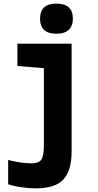

<svg xmlns="http://www.w3.org/2000/svg" viewBox="-20 -794 540 1059"><path d="M291 -608Q201 -608 201 -691Q201 -774 291 -774Q382 -774 382 -691Q382 -652 359.5 -630Q337 -608 291 -608ZM175 245Q145 245 102 239.5Q59 234 25 222V88Q46 94 71 98.5Q96 103 118 105Q140 107 151 107Q195 107 208.5 85.5Q222 64 222 8V-418L76 -430V-553H375V42Q375 145 330.5 195Q286 245 175 245Z"/></svg>

Font: Noto Sans Mono ExtraCondensed Black
Style: Regular
Weight: 900
Width: 2
Designer: Monotype Design Team
Foundry: Monotype Imaging Inc.
Version: Version 2.014